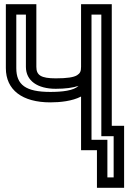

<svg xmlns="http://www.w3.org/2000/svg" viewBox="-20 -694 614 919"><path d="M368 -232V0V25H393H444V180V205H469H549H574V180V-67V-92H549H515V-649V-674H490H393H368V-649V-374C368 -352 363 -343 349 -334C333 -324 301 -319 247 -319C176 -319 154 -334 154 -374V-649V-674H129H33H8V-649V-368C8 -263 87 -204 221 -204C268 -204 326 -210 368 -232ZM418 -374V-423V-624H465V-67V-42H490H524V155H494V0V-25H469H418V-298V-374ZM356 -283C332 -260 278 -254 221 -254C103 -254 58 -288 58 -368V-624H104V-374C104 -307 160 -269 247 -269C292 -269 330 -274 356 -283Z"/></svg>

Font: Gamestation DisplayOutline
Style: Regular
Weight: 400
Designer: Jonas Hecksher
Foundry: Jonas Hecksher, Playtypeª, e-types AS
Version: Version 1.003